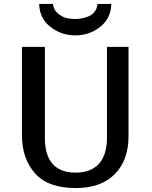

<svg xmlns="http://www.w3.org/2000/svg" viewBox="-20 -932 768 971"><path d="M178 -912H248Q251 -881 274.5 -862.5Q298 -844 319 -840Q340 -836 361 -836Q375 -836 390 -838.5Q405 -841 424.5 -848Q444 -855 457.5 -871.5Q471 -888 473 -912H543Q541 -839 486.5 -796Q432 -753 361 -753Q290 -753 235 -796Q180 -839 178 -912ZM91 -248V-695H207V-235Q207 -59 363 -59Q439 -59 480 -103.5Q521 -148 521 -237V-695H630V-243Q630 -122 560.5 -51.5Q491 19 363 19Q223 19 157 -55.5Q91 -130 91 -248Z"/></svg>

Font: Coval
Style: Medium
Weight: 500
Foundry: Context Ltd
Version: Version 001.000